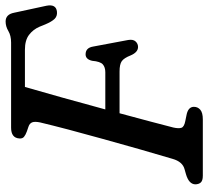

<svg xmlns="http://www.w3.org/2000/svg" viewBox="-50 -710 760 701"><g transform="rotate(-90 330.5 -360.0)"><path d="M175 -670Q177 -700 214.5 -700H525Q550.5 -700 567.2 -710Q584 -720 602 -720Q628 -720 634 -689L659.5 -571Q666.5 -535.5 637.5 -532.5Q621.5 -531 611.5 -541.2Q601.5 -551.5 591.5 -575L583 -596Q573 -619.5 553.2 -634.5Q533.5 -649.5 499 -649.5H363Q345.5 -589.5 323.8 -511.5Q302 -433.5 281 -356H416.5Q435 -356 445.5 -365.2Q456 -374.5 458.5 -404Q464 -428 482 -428Q506 -428 510.5 -400.5L534.5 -272.5Q537.5 -254.5 529.2 -245.5Q521 -236.5 509 -236.5Q489.5 -236.5 478 -264Q468.5 -288 457 -296Q445.5 -304 419.5 -304H267Q250.5 -243.5 237 -192.2Q223.5 -141 215 -108Q210.5 -88 214 -78Q217.5 -68 238.5 -64L258 -60Q290.5 -54.5 290.5 -32.5Q290.5 -18.5 279.8 -9.2Q269 0 244.5 0H39Q21 0 14.2 -7.5Q7.5 -15 7.5 -28Q8.5 -51 44.5 -61.5L62 -66.5Q90 -73.5 100.5 -110.5Q117 -165.5 135.8 -231.5Q154.5 -297.5 173.2 -364.8Q192 -432 207.8 -492Q223.5 -552 233.5 -594Q237.5 -613.5 233.8 -623Q230 -632.5 218 -636.5L200.5 -642.5Q188 -647 181 -652.8Q174 -658.5 175 -670Z"/></g></svg>

Font: Fraunces 9pt S100
Style: Italic
Weight: 400
Italic angle: -16°
Version: Version 1.000; ttfautohint (v1.8.3)